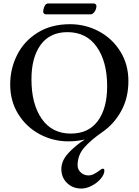

<svg xmlns="http://www.w3.org/2000/svg" viewBox="-20 -804 802 1111"><path d="M571 -39Q505 7 467 50.5Q429 94 429 152Q429 177 447.5 194Q466 211 492 211Q509 211 525.5 202Q542 193 553 184.5Q564 176 568 174Q572 172 575 172Q584 172 584 183Q584 205 563.5 229.5Q543 254 511.5 270.5Q480 287 451 287Q401 287 368 255Q335 223 335 174Q335 126 375.5 82Q416 38 471 3Q425 14 376 14Q287 14 209.5 -27.5Q132 -69 85.5 -144Q39 -219 39 -315Q39 -407 79.5 -487Q120 -567 198.5 -615.5Q277 -664 385 -664Q475 -664 552.5 -622.5Q630 -581 676.5 -506Q723 -431 723 -335Q723 -237 681 -161Q639 -85 571 -39ZM600 -305Q600 -447 540 -532.5Q480 -618 370 -618Q269 -618 215.5 -545Q162 -472 162 -345Q162 -202 221.5 -116.5Q281 -31 390 -31Q492 -31 546 -104Q600 -177 600 -305ZM230 -735Q230 -751 237.5 -767.5Q245 -784 258 -784H523Q529 -784 533.5 -779.5Q538 -775 538 -770Q538 -752 527.5 -736.5Q517 -721 504 -721H246Q239 -721 234.5 -725.5Q230 -730 230 -735Z"/></svg>

Font: EB Garamond Medium
Style: Regular
Weight: 500
Designer: Georg Duffner and Octavio Pardo
Foundry: Georg Duffner
Version: Version 1.000